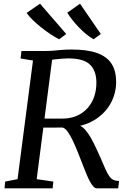

<svg xmlns="http://www.w3.org/2000/svg" viewBox="-20 -1019 695 1039"><path d="M4.5 0 8 -36.5 75 -49.5 158.5 -691.5 91.5 -702.5 96 -743H224Q248 -743 270 -745Q292 -747 315.5 -749Q339 -751 366.5 -751Q453 -751 506 -731.8Q559 -712.5 583.5 -674.2Q608 -636 608.5 -578.5Q609 -516 580.8 -463.2Q552.5 -410.5 500.8 -375.8Q449 -341 379.5 -332L397.5 -341Q416.5 -342 435.2 -322.8Q454 -303.5 470.8 -274.5Q487.5 -245.5 500.5 -216.5Q513.5 -187.5 522 -169.5Q538 -132 549 -107.2Q560 -82.5 570 -67.5Q580 -52.5 592.5 -46.2Q605 -40 624.5 -40L619.5 0H503.5Q494 0 483.8 -11.2Q473.5 -22.5 461.2 -47.2Q449 -72 434 -111.5Q419.5 -148.5 405 -185.5Q390.5 -222.5 375.8 -254.2Q361 -286 346.2 -306.2Q331.5 -326.5 317.5 -329Q315 -329 300.8 -328.8Q286.5 -328.5 267.5 -328.5Q248.5 -328.5 230 -328.5Q211.5 -328.5 200 -328.5L207 -378Q217.5 -377.5 235.8 -377.2Q254 -377 273.5 -377Q293 -377 308.2 -377.2Q323.5 -377.5 328.5 -377.5Q369.5 -379.5 402 -395.2Q434.5 -411 457 -437.8Q479.5 -464.5 491 -500Q502.5 -535.5 501.5 -577Q500 -639.5 465 -671.2Q430 -703 348 -703Q338 -703 316.5 -701.5Q295 -700 274.2 -697.5Q253.5 -695 244.5 -691L266 -727.5L178.5 -49.5L268.5 -36.5L265 0ZM525.5 -835 486.5 -806.5Q465.5 -818.5 445.2 -835.2Q425 -852 406.2 -871.5Q387.5 -891 371.5 -911.2Q355.5 -931.5 344 -950L413 -999ZM338.5 -835 300 -806.5Q278.5 -817.5 253 -834.2Q227.5 -851 202.8 -870.8Q178 -890.5 157.2 -910.8Q136.5 -931 124 -949L196.5 -999Z"/></svg>

Font: Merriweather 36pt
Style: Italic
Weight: 400
Italic angle: -7.8°
Version: Version 2.101